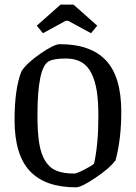

<svg xmlns="http://www.w3.org/2000/svg" viewBox="-20 -802 588 831"><path d="M166 -658.2 139.2 -690.9 242.2 -782.2H297.9L400.9 -690.9L374 -658.2L274.9 -711.9H264.2ZM309.1 8.8Q175.3 8.8 109.1 -61.8Q43 -132.3 43 -283.2Q43 -418.9 73.2 -494.1Q96.7 -529.8 155.5 -570.3Q214.4 -610.8 238.8 -610.8Q372.6 -610.8 438.7 -540.5Q504.9 -470.2 504.9 -317.9Q504.9 -199.7 480 -107.9Q455.1 -74.2 393.6 -32.7Q332 8.8 309.1 8.8ZM300.8 -50.8Q312 -50.8 347.7 -69.3Q383.3 -87.9 387.2 -94.2Q405.8 -177.7 405.8 -299.8Q405.8 -361.3 399.2 -405.5Q392.6 -449.7 376.7 -482.9Q360.8 -516.1 333.3 -532.5Q305.7 -548.8 265.1 -548.8Q214.8 -548.8 191.9 -537.1Q142.1 -511.7 142.1 -303.2Q142.1 -229.5 149.7 -182.4Q157.2 -135.3 176 -105.2Q194.8 -75.2 224.6 -63Q254.4 -50.8 300.8 -50.8Z"/></svg>

Font: Grenze
Style: Regular
Weight: 400
Designer: Renata Polastri
Foundry: Omnibus-Type
Version: Version 1.002;PS 001.002;hotconv 1.0.88;makeotf.lib2.5.64775